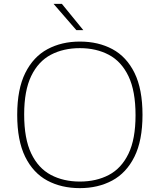

<svg xmlns="http://www.w3.org/2000/svg" viewBox="-20 -964 826 993"><path d="M393 9Q297.5 9 224.5 -30.2Q151.5 -69.5 110.2 -153.2Q69 -237 69 -370Q69 -503 110.8 -586.8Q152.5 -670.5 225.8 -709.8Q299 -749 393 -749Q488.5 -749 561.5 -709.8Q634.5 -670.5 675.8 -586.8Q717 -503 717 -370Q717 -237 675.2 -153.2Q633.5 -69.5 560.2 -30.2Q487 9 393 9ZM393 -25Q478 -25 543 -59.2Q608 -93.5 644.5 -169Q681 -244.5 681 -368Q681 -493.5 644.5 -569.8Q608 -646 543 -680.5Q478 -715 393 -715Q308 -715 243 -680.8Q178 -646.5 141.5 -571Q105 -495.5 105 -372Q105 -246.5 141.5 -170.2Q178 -94 243 -59.5Q308 -25 393 -25ZM375 -808 257 -944H300L411 -808Z"/></svg>

Font: Encode Sans SC Expanded Thin
Style: Regular
Weight: 250
Width: 7
Designer: Multiple Designers
Foundry: Impallari Type
Version: Version 3.002